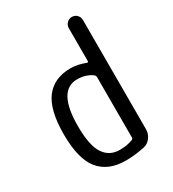

<svg xmlns="http://www.w3.org/2000/svg" viewBox="-184 -851 868 963"><g transform="rotate(-30 250.0 -370.0)"><path d="M250 -465.8Q136.7 -465.8 136.7 -259.8Q136.7 -148.4 168.5 -100.1Q200.2 -51.8 259.8 -51.8Q302.7 -51.8 335 -64.5Q342.8 -67.4 342.8 -76.2V-423.8Q342.8 -433.6 335.9 -439.5Q299.8 -465.8 250 -465.8ZM259.8 9.8Q158.2 9.8 106.4 -53.7Q54.7 -117.2 54.7 -259.8Q54.7 -400.4 104 -465.3Q153.3 -530.3 250 -530.3Q289.1 -530.3 335 -512.7Q342.8 -510.7 342.8 -518.6V-709Q342.8 -725.6 355 -737.8Q367.2 -750 384.3 -750Q401.4 -750 413.1 -737.8Q424.8 -725.6 424.8 -709V-77.1Q424.8 -50.8 409.7 -29.8Q394.5 -8.8 371.1 -2.9Q313.5 9.8 259.8 9.8Z"/></g></svg>

Font: Rounded Mgen+ 1mn regular
Style: Regular
Weight: 400
Designer: [Source Han Sans]
Ryoko NISHIZUKA  (kana & ideographs); Paul D. Hunt (Latin, Greek & Cyrillic); Wenlong ZHANG  (bopomofo
Version: Version 1.059.20150602